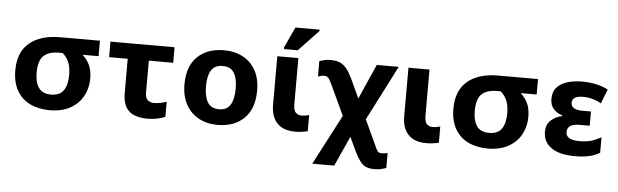

<svg xmlns="http://www.w3.org/2000/svg" viewBox="-56 -972 4569 1420"><g transform="rotate(5 2228.0 -262.0)"><path d="M326.7 9.8Q243.7 9.8 180.9 -21Q118.2 -51.8 83.5 -112.5Q48.8 -173.3 48.8 -263.2Q48.8 -397.5 130.6 -466.1Q212.4 -534.7 357.9 -534.7H653.3V-419.9H535.2Q569.8 -387.2 588.1 -347.9Q606.4 -308.6 606.4 -247.6Q606.4 -177.7 574.5 -119.1Q542.5 -60.5 480.2 -25.4Q418 9.8 326.7 9.8ZM327.6 -106.4Q392.1 -106.4 420.4 -147.5Q448.7 -188.5 448.7 -259.8Q448.7 -319.3 432.6 -356.9Q416.5 -394.5 386.2 -419.9H357.9Q284.2 -419.9 245.8 -384.3Q207.5 -348.6 207.5 -257.3Q207.5 -188 235.4 -147.2Q263.2 -106.4 327.6 -106.4Z M1052.2 9.3Q999.5 9.3 958.3 -5.9Q917 -21 893.3 -59.6Q869.6 -98.1 869.6 -168.9V-419.4H731.4V-534.7H1207.5V-419.4H1026.4V-179.2Q1026.4 -143.6 1044.4 -127.2Q1062.5 -110.8 1092.8 -110.8Q1116.2 -110.8 1139.2 -115.5Q1162.1 -120.1 1184.6 -127.9V-16.1Q1161.6 -5.4 1127.2 2Q1092.8 9.3 1052.2 9.3Z M1843.8 -268.6Q1843.8 -134.8 1771 -62.5Q1698.2 9.8 1572.8 9.8Q1495.1 9.8 1434.6 -22.7Q1374 -55.2 1339.1 -117.4Q1304.2 -179.7 1304.2 -268.6Q1304.2 -401.4 1376.7 -472.9Q1449.2 -544.4 1575.7 -544.4Q1653.8 -544.4 1714.4 -512.2Q1774.9 -480 1809.3 -418.5Q1843.8 -356.9 1843.8 -268.6ZM1463.9 -268.6Q1463.9 -191.4 1489.7 -148.9Q1515.6 -106.4 1574.7 -106.4Q1632.8 -106.4 1658.7 -148.9Q1684.6 -191.4 1684.6 -268.6Q1684.6 -345.7 1658.7 -386.7Q1632.8 -427.7 1573.7 -427.7Q1516.1 -427.7 1490 -386.7Q1463.9 -345.7 1463.9 -268.6Z M2151.4 9.8Q2085.4 9.8 2045.7 -14.6Q2005.9 -39.1 1988 -79.8Q1970.2 -120.6 1970.2 -169.4V-534.7H2126.5V-194.3Q2126.5 -146 2143.8 -129.6Q2161.1 -113.3 2185.1 -113.3Q2201.7 -113.3 2214.8 -115.5Q2228 -117.7 2242.7 -122.1V-2Q2225.6 2.9 2200 6.3Q2174.3 9.8 2151.4 9.8ZM2116.7 -591.8H2014.6V-605L2085 -757.8H2265.1V-748Z M2460 234.4H2296.9L2491.2 -137.2L2390.1 -354Q2374.5 -388.2 2363 -404.5Q2351.6 -420.9 2328.6 -420.9Q2308.1 -420.9 2282.7 -411.1V-526.4Q2300.3 -532.2 2320.6 -536.9Q2340.8 -541.5 2365.7 -541.5Q2405.3 -541.5 2432.9 -530.3Q2460.4 -519 2482.2 -493.2Q2503.9 -467.3 2525.9 -422.9L2594.2 -275.4L2708.5 -534.7H2871.6L2663.1 -127L2747.6 55.2Q2759.8 85.9 2770.3 99.6Q2780.8 113.3 2800.3 113.3Q2808.6 113.3 2818.6 112.1Q2828.6 110.8 2845.2 107.4V218.8Q2822.3 226.6 2804.9 230.5Q2787.6 234.4 2755.9 234.4Q2718.8 234.4 2694.1 223.4Q2669.4 212.4 2650.4 186.5Q2631.3 160.6 2609.9 117.2L2560.5 11.7Z M3125 9.8Q3059.1 9.8 3019.3 -14.6Q2979.5 -39.1 2961.7 -79.8Q2943.8 -120.6 2943.8 -169.4V-534.7H3100.1V-194.3Q3100.1 -146 3117.4 -129.6Q3134.8 -113.3 3158.7 -113.3Q3175.3 -113.3 3188.5 -115.5Q3201.7 -117.7 3216.3 -122.1V-2Q3199.2 2.9 3173.6 6.3Q3147.9 9.8 3125 9.8Z M3579.1 9.8Q3496.1 9.8 3433.3 -21Q3370.6 -51.8 3335.9 -112.5Q3301.3 -173.3 3301.3 -263.2Q3301.3 -397.5 3383.1 -466.1Q3464.8 -534.7 3610.4 -534.7H3905.8V-419.9H3787.6Q3822.3 -387.2 3840.6 -347.9Q3858.9 -308.6 3858.9 -247.6Q3858.9 -177.7 3826.9 -119.1Q3794.9 -60.5 3732.7 -25.4Q3670.4 9.8 3579.1 9.8ZM3580.1 -106.4Q3644.5 -106.4 3672.9 -147.5Q3701.2 -188.5 3701.2 -259.8Q3701.2 -319.3 3685.1 -356.9Q3668.9 -394.5 3638.7 -419.9H3610.4Q3536.6 -419.9 3498.3 -384.3Q3460 -348.6 3460 -257.3Q3460 -188 3487.8 -147.2Q3515.6 -106.4 3580.1 -106.4Z M4229.5 9.8Q4110.4 9.8 4050.5 -33.2Q3990.7 -76.2 3990.7 -149.9Q3990.7 -206.5 4025.9 -237.3Q4061 -268.1 4108.4 -277.3V-282.2Q4067.4 -294.4 4042.2 -323Q4017.1 -351.6 4017.1 -397.5Q4017.1 -451.2 4046.4 -483.4Q4075.7 -515.6 4124.5 -530Q4173.3 -544.4 4231.4 -544.4Q4291 -544.4 4340.1 -533.2Q4389.2 -522 4426.3 -502L4384.3 -396Q4353 -414.1 4319.8 -423.3Q4286.6 -432.6 4249 -432.6Q4207 -432.6 4187.7 -419.4Q4168.5 -406.2 4168.5 -383.3Q4168.5 -355.5 4190.7 -342.5Q4212.9 -329.6 4252.4 -329.6H4316.9V-224.1H4244.6Q4193.4 -224.1 4171.6 -208.5Q4149.9 -192.9 4149.9 -163.1Q4149.9 -134.8 4173.6 -119.4Q4197.3 -104 4249.5 -104Q4308.1 -104 4344 -116.5Q4379.9 -128.9 4411.1 -146.5V-31.7Q4375.5 -9.8 4331.5 0Q4287.6 9.8 4229.5 9.8Z"/></g></svg>

Font: Lunasima
Style: Bold
Weight: 700
Designer: The DocRepair Project, Monotype Design Team
Foundry: Google
Version: Version 2.009